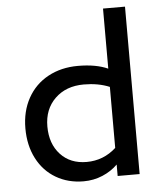

<svg xmlns="http://www.w3.org/2000/svg" viewBox="-52 -762 692 818"><g transform="rotate(-5 294.0 -353.0)"><path d="M45 -236Q45 -309 76 -365Q107 -421 163 -451.5Q219 -482 291 -482Q368 -482 419 -459V-716H513V0H419V-49Q392 -22 354 -6Q316 10 273 10Q207 10 155 -20.5Q103 -51 74 -107Q45 -163 45 -236ZM293 -71Q365 -71 419 -120V-381Q371 -401 309 -401Q233 -401 186 -355.5Q139 -310 139 -236Q139 -162 181 -116.5Q223 -71 293 -71Z"/></g></svg>

Font: Madhuban
Style: Regular
Weight: 400
Designer: jaikishan Patel
Foundry: MagicType
Version: Version 1.000